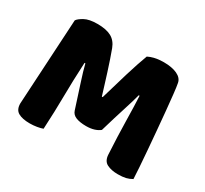

<svg xmlns="http://www.w3.org/2000/svg" viewBox="-128 -795 1054 988"><g transform="rotate(30 398.5 -301.0)"><path d="M484 -149Q471 -138 450.5 -131.5Q430 -125 403 -125Q367 -125 343.5 -134Q320 -143 313 -165Q285 -253 267 -307.5Q249 -362 239 -403H234Q231 -344 229.5 -295.5Q228 -247 227.5 -201Q227 -155 225.5 -108Q224 -61 221 -4Q208 1 187 4.5Q166 8 145 8Q101 8 76.5 -6Q52 -20 52 -57L81 -567Q89 -580 116 -595Q143 -610 192 -610Q245 -610 275 -593.5Q305 -577 319 -540Q328 -516 338.5 -485Q349 -454 359.5 -421Q370 -388 380 -355.5Q390 -323 398 -297H403Q427 -381 451 -459.5Q475 -538 495 -591Q510 -599 533.5 -604.5Q557 -610 586 -610Q635 -610 666 -595.5Q697 -581 702 -554Q706 -534 710.5 -492.5Q715 -451 720 -399Q725 -347 730 -289Q735 -231 739.5 -177.5Q744 -124 747 -79.5Q750 -35 751 -11Q734 -1 715.5 3.5Q697 8 668 8Q630 8 604 -5Q578 -18 576 -56Q570 -165 568.5 -252Q567 -339 564 -398H559Q549 -359 530 -300Q511 -241 484 -149Z"/></g></svg>

Font: Baloo Thambi
Style: Regular
Weight: 400
Designer: Aadarsh Rajan and Ek Type
Foundry: Ek Type
Version: Version 1.443;PS 1.000;hotconv 16.6.51;makeotf.lib2.5.65220;